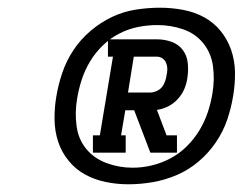

<svg xmlns="http://www.w3.org/2000/svg" viewBox="-20 -924 640 498"><path d="M221 -528V-573H239L273 -777H260V-822H387Q407 -822 425 -815.5Q443 -809 454 -794.5Q465 -780 467 -760.5Q469 -741 466 -722Q464 -707 458 -693Q452 -679 441 -667Q430 -655 416 -648Q402 -641 387 -639L412 -573H439V-528H370L328 -638H305L294 -573H306V-528ZM312 -684H369Q377 -684 385.5 -687.5Q394 -691 399.5 -697.5Q405 -704 408 -712.5Q411 -721 412 -729Q414 -737 414 -745Q414 -753 411 -760.5Q408 -768 401.5 -772.5Q395 -777 387 -777H327ZM313 -446Q283 -446 254 -452Q225 -458 200.5 -471.5Q176 -485 158 -507Q140 -529 131 -556Q122 -583 121.5 -613.5Q121 -644 126 -673Q131 -704 141.5 -735Q152 -766 170.5 -794Q189 -822 215 -844Q241 -866 270.5 -880Q300 -894 332 -899Q364 -904 395 -904Q425 -904 454.5 -898.5Q484 -893 509 -879.5Q534 -866 552 -844Q570 -822 579.5 -794.5Q589 -767 589.5 -737Q590 -707 585 -677Q580 -645 569.5 -614Q559 -583 540 -555Q521 -527 495 -505Q469 -483 438.5 -470Q408 -457 376 -451.5Q344 -446 313 -446ZM324 -489Q349 -489 374 -495Q399 -501 422.5 -513.5Q446 -526 465 -545Q484 -564 497.5 -586.5Q511 -609 519 -633Q527 -657 531 -682Q537 -717 532.5 -751.5Q528 -786 507.5 -811.5Q487 -837 455 -848Q423 -859 388 -859Q363 -859 338 -854Q313 -849 289.5 -837Q266 -825 246.5 -806Q227 -787 213.5 -764.5Q200 -742 192 -717.5Q184 -693 180 -668Q174 -633 178.5 -598Q183 -563 203.5 -538Q224 -513 256.5 -501Q289 -489 324 -489Z"/></svg>

Font: Iosevka Slab XBdEx
Style: Italic
Weight: 800
Width: 7
Italic angle: -9°
Monospace: yes
Designer: Belleve Invis
Foundry: Belleve Invis
Version: Version 11.1.1; ttfautohint (v1.8.3)